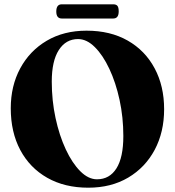

<svg xmlns="http://www.w3.org/2000/svg" viewBox="-20 -857 813 892"><path d="M382 -714.5Q492.5 -714.5 573.2 -668.5Q654 -622.5 698.2 -540Q742.5 -457.5 742.5 -349.5Q742.5 -243.5 698.8 -161.2Q655 -79 575.8 -32Q496.5 15 390 15Q280.5 15 199.5 -31Q118.5 -77 74.2 -160Q30 -243 30 -354Q30 -458 74 -539.5Q118 -621 197.2 -667.8Q276.5 -714.5 382 -714.5ZM553 -225Q553 -312 535.5 -392.8Q518 -473.5 488 -537.2Q458 -601 420.5 -638.2Q383 -675.5 342.5 -675.5Q286 -675.5 253.2 -624.5Q220.5 -573.5 220.5 -478Q220.5 -390 238 -308.8Q255.5 -227.5 285.5 -163.2Q315.5 -99 353 -61.5Q390.5 -24 430.5 -24Q489 -24 521 -74.8Q553 -125.5 553 -225ZM241.5 -803.5Q241.5 -837 267 -837H506Q519.5 -837 525.5 -829.8Q531.5 -822.5 531.5 -804Q531.5 -771 506 -771H267Q241.5 -771 241.5 -803.5Z"/></svg>

Font: Fraunces 72pt
Style: Bold
Weight: 700
Version: Version 1.000;[b76b70a41]